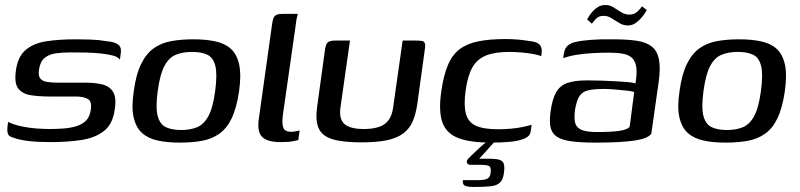

<svg xmlns="http://www.w3.org/2000/svg" viewBox="-20 -560 3175 762"><path d="M180 4Q161 4 135 3Q109 2 83.5 -1.5Q58 -5 38 -12Q25 -15 18 -20Q11 -25 9.5 -37.5Q8 -50 12 -76Q35 -65 65.5 -58.5Q96 -52 126 -50Q156 -48 178 -48Q205 -48 232 -50Q259 -52 282.5 -59Q306 -66 321 -81Q336 -96 340 -122Q346 -157 329 -167Q312 -177 280 -177H175Q136 -177 103 -182Q70 -187 53 -208Q36 -229 43 -279Q50 -334 81 -361Q112 -388 162.5 -396Q213 -404 281 -404Q305 -404 338.5 -403Q372 -402 400 -397Q423 -395 437 -389.5Q451 -384 456.5 -374.5Q462 -365 459 -346L456 -323Q449 -334 428 -339.5Q407 -345 378 -348Q349 -351 317.5 -351.5Q286 -352 259 -352Q229 -352 202.5 -348.5Q176 -345 158 -331Q140 -317 135 -285Q131 -260 139.5 -249Q148 -238 166 -235Q184 -232 207 -232H317Q356 -232 385.5 -225Q415 -218 429 -195Q443 -172 435 -123Q427 -67 392.5 -40Q358 -13 303.5 -4.5Q249 4 180 4Z M693 6Q645 6 607 -2Q569 -10 544.5 -31.5Q520 -53 510.5 -93.5Q501 -134 511 -199Q520 -266 540.5 -307Q561 -348 591 -369Q621 -390 660.5 -397Q700 -404 748 -404Q796 -404 834 -396Q872 -388 896 -366.5Q920 -345 929 -304.5Q938 -264 929 -199Q919 -131 899.5 -90.5Q880 -50 850 -29Q820 -8 781 -1Q742 6 693 6ZM699 -44Q735 -44 762 -55Q789 -66 807 -99Q825 -132 834 -199Q843 -266 834.5 -299Q826 -332 802.5 -343Q779 -354 742 -354Q706 -354 678.5 -343Q651 -332 633 -299Q615 -266 606 -199Q597 -132 606 -99Q615 -66 639 -55Q663 -44 699 -44Z M1093 4Q1040 4 1019.5 -17.5Q999 -39 1008 -94L1060 -465Q1062 -481 1066 -489.5Q1070 -498 1078.5 -501.5Q1087 -505 1103 -505H1162Q1161 -503 1158 -489Q1155 -475 1153 -456L1103 -106Q1098 -69 1104.5 -53Q1111 -37 1135 -37Q1143 -37 1154.5 -39Q1166 -41 1169 -42L1164 -4Q1158 -3 1142.5 0.5Q1127 4 1093 4Z M1369 -399 1331 -132Q1325 -86 1348 -67Q1371 -48 1423 -48Q1480 -48 1507 -68Q1534 -88 1540 -132L1578 -399Q1579 -399 1586.5 -399Q1594 -399 1603 -399Q1612 -399 1620 -399Q1628 -399 1631 -399Q1646 -399 1654.5 -397.5Q1663 -396 1666 -388.5Q1669 -381 1666 -364L1636 -146Q1630 -106 1617.5 -77.5Q1605 -49 1580.5 -30.5Q1556 -12 1516 -3.5Q1476 5 1414 5Q1339 5 1298 -8Q1257 -21 1244 -52.5Q1231 -84 1239 -139L1270 -364Q1273 -385 1281 -392Q1289 -399 1311 -399Q1326 -399 1340 -399Q1354 -399 1369 -399Z M1928 6Q1848 6 1800.5 -11.5Q1753 -29 1736.5 -72.5Q1720 -116 1731 -195Q1740 -260 1757.5 -301.5Q1775 -343 1804.5 -365Q1834 -387 1878.5 -396Q1923 -405 1986 -405Q2012 -405 2035 -403Q2058 -401 2089 -396Q2105 -394 2115 -388Q2125 -382 2128.5 -370.5Q2132 -359 2128 -337Q2117 -342 2094.5 -346Q2072 -350 2046.5 -352Q2021 -354 2001 -354Q1944 -354 1908.5 -339.5Q1873 -325 1854.5 -292Q1836 -259 1828 -201Q1820 -143 1829 -109Q1838 -75 1868.5 -61Q1899 -47 1958 -47Q1984 -47 2010 -49.5Q2036 -52 2057 -56.5Q2078 -61 2090 -65L2086 -38Q2084 -20 2062.5 -10.5Q2041 -1 2007 2.5Q1973 6 1928 6ZM1863 182Q1833 182 1824 176.5Q1815 171 1817 155Q1821 155 1836 155Q1851 155 1876 155Q1904 155 1915 148.5Q1926 142 1927 126Q1930 105 1922 99.5Q1914 94 1882 94H1845Q1841 94 1837 91Q1833 88 1832.5 83Q1832 78 1837 71Q1842 66 1852 56Q1862 46 1874.5 34.5Q1887 23 1898.5 13Q1910 3 1917 -2H1947L1882 70Q1927 69 1949.5 71.5Q1972 74 1978 86.5Q1984 99 1980 127Q1976 155 1963 166Q1950 177 1925.5 179.5Q1901 182 1863 182Z M2345 6Q2283 6 2245 0.5Q2207 -5 2188 -19Q2169 -33 2164.5 -57Q2160 -81 2165 -117Q2172 -168 2187.5 -194.5Q2203 -221 2232.5 -231Q2262 -241 2310 -241Q2336 -241 2366 -240Q2396 -239 2424.5 -237.5Q2453 -236 2474 -234Q2495 -232 2502 -229Q2509 -271 2505 -295Q2501 -319 2487.5 -331Q2474 -343 2451 -347Q2428 -351 2398 -351Q2364 -351 2329.5 -349Q2295 -347 2265.5 -342Q2236 -337 2215 -329L2218 -348Q2222 -371 2235.5 -381Q2249 -391 2267 -394Q2288 -399 2327.5 -402Q2367 -405 2411 -404Q2467 -404 2505.5 -398.5Q2544 -393 2566 -376Q2588 -359 2595 -325Q2602 -291 2594 -234L2565 -30Q2554 -11 2500.5 -2.5Q2447 6 2345 6ZM2350 -36Q2410 -36 2440.5 -41Q2471 -46 2479 -57L2497 -195Q2488 -198 2466 -200.5Q2444 -203 2419 -205Q2394 -207 2377 -207Q2340 -207 2316 -202Q2292 -197 2280 -179Q2268 -161 2262 -123Q2258 -92 2262.5 -73Q2267 -54 2287 -45Q2307 -36 2350 -36ZM2472 -459Q2454 -459 2438 -468.5Q2422 -478 2406.5 -488Q2391 -498 2373 -497Q2356 -497 2345 -485Q2334 -473 2329 -466L2310 -483Q2311 -485 2316.5 -494Q2322 -503 2331.5 -514Q2341 -525 2353.5 -532.5Q2366 -540 2381 -540Q2399 -541 2414.5 -531Q2430 -521 2445.5 -511.5Q2461 -502 2477 -502Q2498 -502 2510.5 -514.5Q2523 -527 2528 -535L2547 -520Q2546 -518 2540 -508.5Q2534 -499 2524 -487.5Q2514 -476 2501 -467.5Q2488 -459 2472 -459Z M2859 6Q2811 6 2773 -2Q2735 -10 2710.5 -31.5Q2686 -53 2676.5 -93.5Q2667 -134 2677 -199Q2686 -266 2706.5 -307Q2727 -348 2757 -369Q2787 -390 2826.5 -397Q2866 -404 2914 -404Q2962 -404 3000 -396Q3038 -388 3062 -366.5Q3086 -345 3095 -304.5Q3104 -264 3095 -199Q3085 -131 3065.5 -90.5Q3046 -50 3016 -29Q2986 -8 2947 -1Q2908 6 2859 6ZM2865 -44Q2901 -44 2928 -55Q2955 -66 2973 -99Q2991 -132 3000 -199Q3009 -266 3000.5 -299Q2992 -332 2968.5 -343Q2945 -354 2908 -354Q2872 -354 2844.5 -343Q2817 -332 2799 -299Q2781 -266 2772 -199Q2763 -132 2772 -99Q2781 -66 2805 -55Q2829 -44 2865 -44Z"/></svg>

Font: Genos Thin Medium
Style: Italic
Weight: 500
Italic angle: -8°
Version: Version 1.010